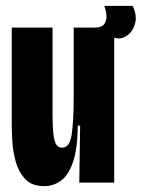

<svg xmlns="http://www.w3.org/2000/svg" viewBox="-20 -622 482 654"><path d="M131 12Q89 12 66.5 -11.5Q44 -35 34 -70Q24 -105 22 -140Q20 -175 20 -199V-528H159V-238Q159 -208 160.5 -180.5Q162 -153 168.5 -136Q175 -119 192 -119Q218 -119 224.5 -166Q231 -213 231 -290V-528H369V-253V0H250L253 -194H245Q244 -114 228.5 -69.5Q213 -25 187.5 -6.5Q162 12 131 12ZM375 -492 301 -505 303 -528Q327 -528 335.5 -540.5Q344 -553 342.5 -570.5Q341 -588 335 -602H432Q447 -570 440.5 -543.5Q434 -517 415 -502.5Q396 -488 375 -492Z"/></svg>

Font: Bricolage Grotesque 48pt Condensed Bricolage Grotesque 48pt Condensed Regular
Style: Bold
Weight: 700
Width: 3
Designer: Mathieu Triay
Foundry: Atelier Triay
Version: Version 1.000; ttfautohint (v1.8.4.7-5d5b);gftools[0.9.32]